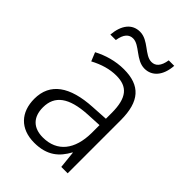

<svg xmlns="http://www.w3.org/2000/svg" viewBox="-216 -907 916 916"><g transform="rotate(45 241.5 -449.0)"><path d="M83 -705H120C127 -751 147 -769 173 -769C218 -769 255 -705 313 -705C363 -705 399 -744 404 -815H367C360 -770 341 -751 314 -751C268 -751 232 -815 174 -815C121 -815 89 -774 83 -705ZM246 -634C190 -634 136 -618 91 -594L109 -550C154 -574 198 -587 242 -587C316 -587 352 -548 352 -445V-406L268 -401C122 -393 43 -338 43 -232C43 -142 96 -83 191 -83C278 -83 322 -123 353 -180H355L364 -93H407V-451C407 -578 356 -634 246 -634ZM274 -359 352 -363V-310C351 -198 299 -130 202 -130C139 -130 101 -165 101 -232C101 -312 157 -352 274 -359Z"/></g></svg>

Font: Noto Sans Kannada UI SemiCondensed Light
Style: Regular
Weight: 300
Width: 4
Designer: Jelle Bosma - Monotype Design Team
Foundry: Monotype Imaging Inc.
Version: Version 2.005